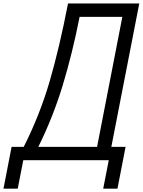

<svg xmlns="http://www.w3.org/2000/svg" viewBox="-144 -937 834 1123"><path d="M80.1 -78.1H423.8L571.6 -838.5H321.6Q279.3 -623.7 222.7 -437.5Q166 -251.3 80.1 -78.1ZM-5.2 -78.1Q89.2 -265 146.5 -461.6Q203.8 -658.2 253.9 -916.7H670.6L507.2 -78.1H590.5L543 166.7H459.6L492.2 0H-7.8L-40.4 166.7H-123.7L-76.2 -78.1Z"/></svg>

Font: Monoid
Style: Italic
Weight: 400
Width: 4
Italic angle: -11°
Monospace: yes
Version: Version 0.61